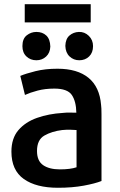

<svg xmlns="http://www.w3.org/2000/svg" viewBox="-20 -872 567 908"><path d="M460 -16V-313Q460 -319 460 -332Q460 -345 459.5 -358.5Q459 -372 458 -376Q451 -461 398.5 -504Q346 -547 252 -547Q194 -547 148 -535.5Q102 -524 76 -513L98 -423Q122 -434 157.5 -443.5Q193 -453 237 -453Q299 -453 319.5 -423Q340 -393 341 -339Q331 -339 312.5 -339.5Q294 -340 277 -338Q210 -334 155 -314.5Q100 -295 67 -256.5Q34 -218 34 -155Q34 -67 92.5 -25.5Q151 16 254 16Q322 16 376 6Q430 -4 460 -16ZM342 -81Q313 -71 263 -71Q213 -71 184 -91Q155 -111 155 -158Q155 -211 190 -231Q225 -251 274 -257Q295 -259 312 -258.5Q329 -258 342 -257ZM97 -766H409V-852H97ZM218 -652Q217 -687 199 -704Q181 -721 152 -721Q127 -721 106.5 -705Q86 -689 86 -654Q86 -623 105 -605Q124 -587 152 -587Q179 -587 198 -604.5Q217 -622 218 -652ZM420 -654Q420 -683 400 -702.5Q380 -722 353 -721Q327 -720 308.5 -704Q290 -688 289 -655Q290 -623 309 -605Q328 -587 355 -587Q383 -587 401.5 -605Q420 -623 420 -654Z"/></svg>

Font: Repo DemiBold
Style: Regular
Weight: 600
Designer: Stefan Peev
Foundry: Context Ltd
Version: Version 1.502